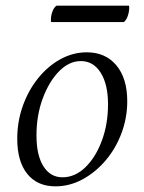

<svg xmlns="http://www.w3.org/2000/svg" viewBox="-20 -647 509 679"><path d="M176 12Q112 12 76.5 -32Q41 -76 41 -156Q41 -217 60.5 -272Q80 -327 114.5 -370Q149 -413 193.5 -437.5Q238 -462 287 -462Q353 -462 391.5 -416Q430 -370 430 -289Q430 -230 409.5 -175.5Q389 -121 353 -79Q317 -37 271.5 -12.5Q226 12 176 12ZM201 -20Q245 -20 281.5 -55Q318 -90 340 -149Q362 -208 362 -278Q362 -349 336 -390Q310 -431 266 -431Q224 -431 188.5 -394.5Q153 -358 131 -298.5Q109 -239 109 -168Q109 -98 133.5 -59Q158 -20 201 -20ZM418 -569H161Q160 -571 160 -577Q160 -592 165.5 -606.5Q171 -621 180 -627H436Q436 -626 436.5 -624.5Q437 -623 437 -621Q437 -606 432 -591Q427 -576 418 -569Z"/></svg>

Font: Petrona Light
Style: Italic
Weight: 300
Italic angle: -9°
Designer: Ringo R. Seeber
Foundry: Ringo R. Seeber
Version: Version 2.001; ttfautohint (v1.8.3)